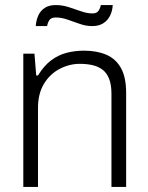

<svg xmlns="http://www.w3.org/2000/svg" viewBox="-20 -738 584 758"><path d="M72 0V-526H116L123 -440H130Q153 -478 181.5 -499.5Q210 -521 243 -529.5Q276 -538 312 -538Q362 -538 399.5 -522Q437 -506 457.5 -469.5Q478 -433 478 -371V0H420V-368Q420 -404 410.5 -427.5Q401 -451 384 -463.5Q367 -476 344.5 -481Q322 -486 295 -486Q254 -486 215.5 -466Q177 -446 153.5 -407Q130 -368 130 -312V0ZM121 -635Q123 -659 131.5 -677.5Q140 -696 157 -707Q174 -718 200 -718Q226 -718 251 -710Q276 -702 300 -693.5Q324 -685 345 -685Q362 -685 369 -695.5Q376 -706 378 -718H425Q424 -695 414.5 -676Q405 -657 387.5 -646Q370 -635 344 -635Q319 -635 294 -644Q269 -653 245.5 -661Q222 -669 200 -669Q182 -669 175 -658.5Q168 -648 166 -635Z"/></svg>

Font: Archivo SemiBold ExtraLight
Style: Regular
Weight: 250
Version: Version 2.001